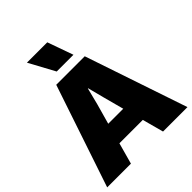

<svg xmlns="http://www.w3.org/2000/svg" viewBox="-242 -1024 1167 1167"><g transform="rotate(-45 342.0 -440.5)"><path d="M422 -715H278L188 -881H363ZM477 0 440 -137H239L201 0H-3L219 -660H464L687 0ZM275 -269H404L369 -400L341 -508H339L312 -401Z"/></g></svg>

Font: Elaine Sans ExtraBold
Style: Regular
Weight: 800
Designer: Wei Huang
Foundry: Wei Huang
Version: Version 2.001;December 24, 2019;FontCreator 12.0.0.2547 64-b